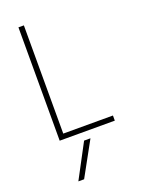

<svg xmlns="http://www.w3.org/2000/svg" viewBox="-182 -811 863 1162"><g transform="rotate(-20 250.0 -230.0)"><path d="M150 270H113L230 50H271ZM91 0V-730H126V-33H446V0Z"/></g></svg>

Font: M PLUS 1 Code ExtraLight
Style: Regular
Weight: 250
Designer: Coji Morishita
Foundry: UNDERFOREST DESIGN
Version: Version 1.002